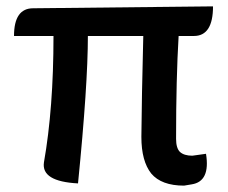

<svg xmlns="http://www.w3.org/2000/svg" viewBox="-20 -570 716 603"><path d="M558 13Q487 13 455 -25Q424 -64 424 -140Q424 -163 426 -280Q429 -398 430 -457H256Q256 -304 225 6Q109 0 118 -60Q148 -230 148 -457H24Q24 -544 84 -544L649 -550Q649 -457 589 -457H541Q533 -324 533 -134Q533 -105 545 -93Q558 -81 584 -81L627 -87Q641 0 582 9Z"/></svg>

Font: Swei Half Moon CJK SC
Style: Medium
Weight: 500
Version: Version 2.071